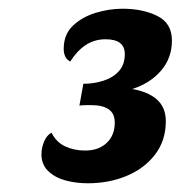

<svg xmlns="http://www.w3.org/2000/svg" viewBox="-20 -793 414 440"><path d="M181 -373Q154 -373 130 -379.5Q106 -386 90.5 -401Q75 -416 75 -439Q75 -454 81 -468.5Q87 -483 98 -489Q109 -467 129.5 -457.5Q150 -448 175 -448Q206 -448 224.5 -465.5Q243 -483 243 -512Q243 -533 229 -542.5Q215 -552 191 -552Q183 -552 176 -552Q169 -552 162 -551L171 -601Q195 -601 217 -608Q239 -615 252.5 -630Q266 -645 266 -669Q266 -703 222 -703Q196 -703 176 -689.5Q156 -676 141 -652Q133 -656 129.5 -663.5Q126 -671 126 -681Q126 -714 147 -734Q168 -754 199 -763.5Q230 -773 261 -773Q307 -773 340.5 -756.5Q374 -740 374 -700Q374 -660 349 -631Q324 -602 283 -589Q319 -583 339.5 -565Q360 -547 360 -515Q360 -471 335.5 -439Q311 -407 270.5 -390Q230 -373 181 -373Z"/></svg>

Font: Sansita Swashed Light SemiBold
Style: Regular
Weight: 600
Version: Version 1.003